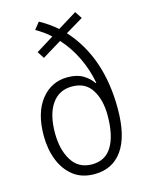

<svg xmlns="http://www.w3.org/2000/svg" viewBox="-116 -832 702 914"><g transform="rotate(-15 235.0 -375.0)"><path d="M166 -760Q212 -735 251 -701L345 -759L368 -724L281 -672Q422 -517 422 -263Q422 -128 373.5 -59Q325 10 235 10Q173 10 131.5 -22.5Q90 -55 69 -109Q48 -163 48 -229Q48 -342 98.5 -405.5Q149 -469 229 -469Q275 -469 305 -451Q335 -433 352 -407L355 -408Q343 -474 313.5 -535.5Q284 -597 240 -645L145 -587L123 -621L210 -675Q194 -690 175.5 -703Q157 -716 139 -726ZM238 -421Q174 -421 138.5 -370Q103 -319 103 -227Q103 -145 136.5 -91.5Q170 -38 236 -38Q302 -38 334.5 -92Q367 -146 367 -245Q367 -321 335.5 -371Q304 -421 238 -421Z"/></g></svg>

Font: Noto Sans Lao Condensed Light
Style: Regular
Weight: 300
Width: 3
Designer: Monotype Design Team
Foundry: Monotype Imaging Inc.
Version: Version 2.003; ttfautohint (v1.8.4.7-5d5b)